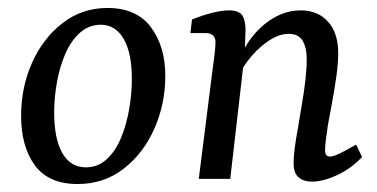

<svg xmlns="http://www.w3.org/2000/svg" viewBox="-20 -449 946 482"><path d="M175 13Q102 13 67.5 -34Q33 -81 33 -158Q33 -230 60.5 -291.5Q88 -353 137 -391Q186 -429 250 -429Q323 -429 359 -380.5Q395 -332 395 -259Q395 -188 367.5 -126Q340 -64 290.5 -25.5Q241 13 175 13ZM193 -29Q224 -28 246.5 -48Q269 -68 283 -101Q297 -134 304 -173.5Q311 -213 311 -251Q311 -315 291 -350.5Q271 -386 234 -387Q204 -387 181.5 -367.5Q159 -348 144.5 -315Q130 -282 123 -243Q116 -204 116 -167Q116 -101 136 -65.5Q156 -30 193 -29Z M763 7Q743 7 730 -3.5Q717 -14 717 -40Q717 -56 720 -78.5Q723 -101 728 -128Q732 -154 737.5 -185Q743 -216 746.5 -246.5Q750 -277 750 -300Q750 -330 739.5 -347Q729 -364 705 -364Q682 -364 657.5 -348.5Q633 -333 611.5 -308Q590 -283 577 -255L572 -281Q598 -350 642 -386.5Q686 -423 735 -423Q778 -423 803.5 -394.5Q829 -366 829 -316Q829 -290 824.5 -258Q820 -226 814 -193.5Q808 -161 803 -134Q800 -113 798 -97.5Q796 -82 796 -72Q796 -56 808 -56Q817 -56 832.5 -63.5Q848 -71 874 -86L889 -55Q862 -26 826.5 -9.5Q791 7 763 7ZM479 0 515 -285Q517 -297 519 -316Q521 -335 521 -343Q521 -355 514 -360.5Q507 -366 497 -366H458L462 -400Q489 -411 513.5 -417Q538 -423 555 -423Q583 -423 590.5 -406.5Q598 -390 596 -362L594 -312L558 0Z"/></svg>

Font: Yrsa
Style: Italic
Weight: 400
Italic angle: -7.10001°
Designer: Anna Giedrys (Yrsa+Rasa design), David Brezina (Yrsa art-direction, Rasa art-direction, design)
Foundry: Rosetta Type Foundry
Version: Version 2.004